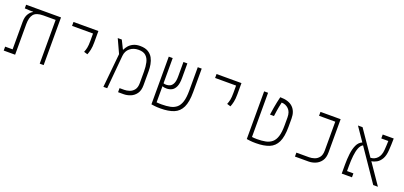

<svg xmlns="http://www.w3.org/2000/svg" viewBox="13 -1398 4661 2217"><g transform="rotate(20 2344.0 -290.0)"><path d="M505.4 0H457V-537.6H306.2Q219.7 -537.6 187.3 -497.6Q154.8 -457.5 154.8 -376V0H14.6V-48.3H106.4V-385.3Q106.4 -446.8 129.2 -483.6Q151.9 -520.5 180.7 -534.2V-537.6H145.5L76.7 -541V-585.9H505.4Z M937 -290 892.1 -303.7Q903.3 -330.1 909.9 -361.1Q916.5 -392.1 916.5 -448.2V-537.6H658.7V-585.9H964.8V-448.2Q964.8 -392.1 956.5 -354.2Q948.2 -316.4 937 -290Z M1239.3 0 1280.3 -416.5 1202.6 -585.9H1252.4L1303.7 -481.9H1308.6Q1318.8 -505.9 1339.6 -530.5Q1360.4 -555.2 1394.5 -572Q1428.7 -588.9 1478 -588.9Q1539.6 -588.9 1577.4 -566.2Q1615.2 -543.5 1634.8 -507.3Q1654.3 -471.2 1661.4 -429.9Q1668.5 -388.7 1668.5 -352.1V-175.8Q1668.5 -110.4 1640.4 -71.8Q1612.3 -33.2 1570.6 -16.6Q1528.8 0 1487.3 0H1419.9V-49.8H1477.1Q1507.3 -49.8 1540.5 -60.8Q1573.7 -71.8 1596.7 -101.1Q1619.6 -130.4 1619.6 -185.1V-327.1Q1619.6 -387.7 1608.6 -436Q1597.7 -484.4 1566.9 -512.7Q1536.1 -541 1477.1 -541Q1413.6 -541 1371.1 -506.1Q1328.6 -471.2 1323.2 -410.6L1286.1 0Z M1942.4 9.3Q1899.4 9.3 1870.1 5.6Q1840.8 2 1829.6 0V-585.9H1877.9V-276.4Q1889.6 -270.5 1911.6 -270.5Q1936 -270.5 1958.5 -281Q1981 -291.5 1995.4 -321.5Q2009.8 -351.6 2009.8 -409.2V-585.9H2058.1V-406.7Q2058.1 -337.9 2040.8 -299.6Q2023.4 -261.2 1994.6 -246.1Q1965.8 -231 1930.7 -231Q1913.1 -231 1902.1 -232.9Q1891.1 -234.9 1877.9 -239.7V-42Q1888.7 -41 1903.8 -40Q1918.9 -39.1 1939.5 -39.1Q1999 -39.1 2044.7 -48.3Q2090.3 -57.6 2122.1 -84.2Q2153.8 -110.8 2169.9 -162.4Q2186 -213.9 2186 -297.9V-585.9H2234.4V-296.9Q2234.4 -176.3 2202.4 -109.6Q2170.4 -43 2105.7 -16.8Q2041 9.3 1942.4 9.3Z M2694.8 -290 2649.9 -303.7Q2661.1 -330.1 2667.7 -361.1Q2674.3 -392.1 2674.3 -448.2V-537.6H2416.5V-585.9H2722.7V-448.2Q2722.7 -392.1 2714.4 -354.2Q2706.1 -316.4 2694.8 -290Z M3114.3 9.3Q3071.3 9.3 3042 5.6Q3012.7 2 3001.5 0V-585.9H3049.8V-43Q3060.1 -41.5 3075.2 -40.3Q3090.3 -39.1 3111.3 -39.1Q3170.9 -39.1 3216.6 -48.3Q3262.2 -57.6 3293.9 -84.2Q3325.7 -110.8 3341.8 -162.4Q3357.9 -213.9 3357.9 -297.9V-395Q3357.9 -463.9 3321.3 -498.5Q3284.7 -533.2 3236.3 -533.2Q3231.9 -515.1 3223.6 -473.9Q3215.3 -432.6 3205.6 -356.9H3156.7Q3164.1 -407.7 3170.4 -446.3Q3176.8 -484.9 3184.1 -518.1Q3191.4 -551.3 3199.7 -585.9Q3303.2 -585.9 3354.7 -537.1Q3406.2 -488.3 3406.2 -399.4V-296.9Q3406.2 -176.3 3374.3 -109.6Q3342.3 -43 3277.6 -16.8Q3212.9 9.3 3114.3 9.3Z M3593.3 0V-48.3H3750.5Q3780.8 -48.3 3814 -59.3Q3847.2 -70.3 3870.1 -99.6Q3893.1 -128.9 3893.1 -183.6V-537.6H3693.8V-585.9H3941.4V-177.7Q3941.4 -111.8 3913.6 -73Q3885.7 -34.2 3844.2 -17.1Q3802.7 0 3761.2 0Z M4555.2 0 4288.1 -390.6Q4259.8 -375 4244.1 -335Q4228.5 -294.9 4222.2 -237.3Q4215.8 -179.7 4215.8 -111.3V-48.3H4293.9V0H4168V-111.3Q4168 -179.2 4175.5 -242.9Q4183.1 -306.6 4204.6 -353.8Q4226.1 -400.9 4268.6 -418.9L4154.3 -585.9H4210.9L4417.5 -284.7Q4469.7 -288.1 4502 -324.5Q4534.2 -360.8 4539.1 -424.3Q4541 -451.2 4542.7 -480.2Q4544.4 -509.3 4544.9 -537.6H4458.5V-585.9H4593.8Q4593.8 -547.4 4592 -510.5Q4590.3 -473.6 4588.4 -442.9Q4584 -372.6 4560.3 -332Q4536.6 -291.5 4503.9 -273.2Q4471.2 -254.9 4440.4 -251.5L4612.8 0Z"/></g></svg>

Font: Cascadia Mono NF ExtraLight
Style: Regular
Weight: 200
Monospace: yes
Designer: Aaron Bell
Foundry: Saja Typeworks
Version: Version 2404.023; ttfautohint (v1.8.4)